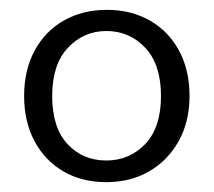

<svg xmlns="http://www.w3.org/2000/svg" viewBox="-20 -717 434 390"><path d="M196 -347Q146 -347 108.5 -369Q71 -391 50 -430.5Q29 -470 29 -522Q29 -575 50.5 -614.5Q72 -654 110 -675.5Q148 -697 197 -697Q246 -697 284 -675.5Q322 -654 343.5 -614.5Q365 -575 365 -522Q365 -470 343 -430.5Q321 -391 283 -369Q245 -347 196 -347ZM196 -391Q243 -391 275 -424.5Q307 -458 307 -522Q307 -586 275 -620Q243 -654 196 -654Q150 -654 118 -620Q86 -586 86 -522Q86 -458 117 -424.5Q148 -391 196 -391Z"/></svg>

Font: Parkinsans Light
Style: Regular
Weight: 300
Designer: Red Stone, Indian Type Foundry
Foundry: Indian Type Foundry
Version: Version 1.000